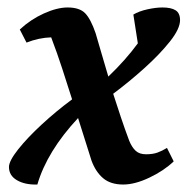

<svg xmlns="http://www.w3.org/2000/svg" viewBox="-20 -482 516 514"><path d="M80 12Q47 13 25.5 0.5Q4 -12 4 -35Q4 -51 28.5 -82Q53 -113 92 -149Q131 -185 173 -216Q160 -257 146.5 -298.5Q133 -340 117 -382Q84 -381 51 -368L33 -403Q62 -430 97.5 -446Q133 -462 161 -462Q193 -462 208 -446.5Q223 -431 236 -393Q244 -366 252.5 -336.5Q261 -307 270 -277Q316 -321 349 -366L337 -443Q352 -452 374.5 -457Q397 -462 415 -462Q438 -462 450 -454.5Q462 -447 462 -428Q462 -405 435 -371Q408 -337 367 -300Q326 -263 283 -231Q293 -200 303.5 -168.5Q314 -137 326 -105Q333 -88 343 -78.5Q353 -69 371 -69Q389 -69 401.5 -73.5Q414 -78 427 -86L445 -50Q419 -25 380 -6.5Q341 12 310 12Q276 12 256 -5Q236 -22 225 -52Q216 -80 207 -109Q198 -138 189 -166Q106 -77 80 12Z"/></svg>

Font: Petrona
Style: Bold Italic
Weight: 700
Italic angle: -9°
Designer: Ringo R. Seeber
Foundry: Ringo R. Seeber
Version: Version 2.001; ttfautohint (v1.8.3)